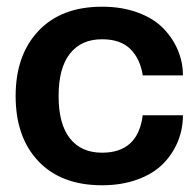

<svg xmlns="http://www.w3.org/2000/svg" viewBox="-20 -546 586 576"><path d="M286.1 9.8Q163.6 9.8 95.2 -62.3Q26.9 -134.3 26.9 -257.8Q26.9 -380.9 95.5 -453.4Q164.1 -525.9 286.1 -525.9Q346.2 -525.9 394 -508.1Q441.9 -490.2 470.5 -460.4Q499 -430.7 513.9 -394.8Q528.8 -358.9 528.8 -319.8H408.2Q400.9 -369.1 371.3 -398.7Q341.8 -428.2 286.1 -428.2Q223.6 -428.2 189.7 -385Q155.8 -341.8 155.8 -257.8Q155.8 -173.8 189.7 -130.9Q223.6 -87.9 286.1 -87.9Q394 -87.9 408.2 -200.2H528.8Q528.8 -158.2 513.2 -120.6Q497.6 -83 468.3 -53.7Q439 -24.4 391.8 -7.3Q344.7 9.8 286.1 9.8Z"/></svg>

Font: Creato Display
Style: Bold
Weight: 700
Version: Version 1.000